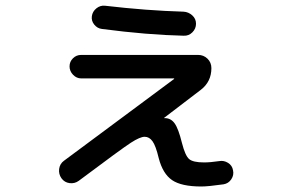

<svg xmlns="http://www.w3.org/2000/svg" viewBox="-20 -635 1040 694"><path d="M264.6 18.6Q250 29.3 231.4 26.9Q212.9 24.4 202.1 9.3Q191.4 -5.9 193.8 -24.4Q196.3 -43 210.9 -53.7L609.4 -349.6V-351.6H608.4H273.4Q256.8 -351.6 244.1 -364.7Q231.4 -377.9 231.4 -395Q231.4 -412.1 243.7 -424.3Q255.9 -436.5 273.4 -436.5H696.3Q715.8 -436.5 730 -422.9Q744.1 -409.2 744.1 -388.7Q744.1 -339.8 706.1 -310.5L573.2 -209V-208H575.2H576.2Q597.7 -208 611.3 -189Q625 -169.9 637.7 -118.2Q649.4 -72.3 663.6 -60.1Q677.7 -47.9 717.8 -47.9Q740.2 -47.9 772.5 -52.7Q789.1 -55.7 804.2 -46.4Q819.3 -37.1 822.3 -19.5Q826.2 -2 815.9 13.2Q805.7 28.3 788.1 31.2Q732.4 39.1 708 39.1Q635.7 39.1 602.1 16.1Q568.4 -6.8 553.7 -63.5Q543 -108.4 531.2 -124.5Q519.5 -140.6 502.9 -140.6Q486.3 -140.6 453.1 -119.1Q419.9 -97.7 264.6 18.6ZM359.4 -614.3Q509.8 -596.7 643.6 -592.8Q661.1 -591.8 674.8 -579.6Q688.5 -567.4 688.5 -549.3Q688.5 -531.2 675.3 -518.1Q662.1 -504.9 643.6 -505.9Q512.7 -508.8 348.6 -530.3Q332 -532.2 320.8 -545.9Q309.6 -559.6 312 -576.7Q314.5 -593.8 328.6 -605Q342.8 -616.2 359.4 -614.3Z"/></svg>

Font: Rounded Mgen+ 1mn medium
Style: Regular
Weight: 500
Designer: [Source Han Sans]
Ryoko NISHIZUKA  (kana & ideographs); Paul D. Hunt (Latin, Greek & Cyrillic); Wenlong ZHANG  (bopomofo
Version: Version 1.059.20150602